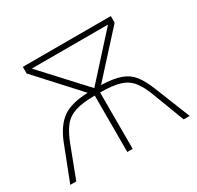

<svg xmlns="http://www.w3.org/2000/svg" viewBox="-120 -666 826 805"><g transform="rotate(-30 293.0 -264.0)"><path d="M505 -528V-496L325 -298Q383 -296 417.5 -284Q452 -272 473.5 -245Q495 -218 514 -170L582 0H553L494 -155Q477 -200 456 -226Q435 -252 400 -262.5Q365 -273 306 -273V0H280V-273Q221 -273 185.5 -261.5Q150 -250 129.5 -224Q109 -198 92 -155L33 0H4L70 -170Q96 -235 137 -265Q178 -295 260 -298L79 -496V-528ZM477 -503H108L294 -301Z"/></g></svg>

Font: Noto Sans Thin
Style: Regular
Weight: 100
Designer: Monotype Design Team
Foundry: Monotype Imaging Inc.
Version: Version 2.007